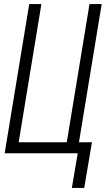

<svg xmlns="http://www.w3.org/2000/svg" viewBox="-20 -755 521 946"><path d="M334 171 363 0H3L124 -735H184L72 -54H309L421 -735H481L369 -54H433L395 171Z"/></svg>

Font: Iosevka QP Light
Style: Italic
Weight: 300
Italic angle: -9°
Designer: Belleve Invis
Foundry: Belleve Invis
Version: Version 20.0.0; ttfautohint (v1.8.4)